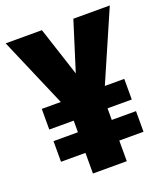

<svg xmlns="http://www.w3.org/2000/svg" viewBox="-132 -807 786 901"><g transform="rotate(-20 261.0 -357.0)"><path d="M262 -469 339 -714H521L370 -367H467V-264H346V-206H467V-103H346V0H177V-103H55V-206H177V-264H55V-367H150L1 -714H182Z"/></g></svg>

Font: Noto Sans Lao Looped Condensed Black
Style: Regular
Weight: 900
Width: 3
Designer: Mark Frömberg, Ben Mitchell
Foundry: The Fontpad Ltd
Version: Version 1.002; ttfautohint (v1.8.4.7-5d5b)